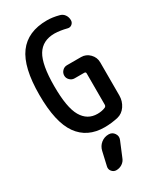

<svg xmlns="http://www.w3.org/2000/svg" viewBox="-248 -824 996 1185"><g transform="rotate(-30 250.0 -232.0)"><path d="M195.3 127.9Q202.1 97.7 225.6 78.6Q249 59.6 280.3 59.6Q305.7 59.6 319.8 80.6Q334 101.6 324.2 125L281.2 228.5Q273.4 250 254.4 262.7Q235.4 275.4 211.9 275.4Q193.4 275.4 180.7 260.3Q168 245.1 172.9 225.6ZM282.2 9.8Q160.2 9.8 96.2 -79.6Q32.2 -168.9 32.2 -364.7Q32.2 -560.5 98.6 -650.4Q165 -740.2 301.8 -740.2Q341.8 -740.2 385.7 -728.5Q407.2 -723.6 419.4 -706.5Q431.6 -689.5 431.6 -667Q431.6 -650.4 418.5 -639.6Q405.3 -628.9 387.7 -633.8Q342.8 -645.5 301.8 -646.5Q216.8 -646.5 177.7 -582.5Q138.7 -518.6 138.7 -365.2Q138.7 -212.9 176.3 -148.4Q213.9 -84 285.2 -84Q317.4 -84 341.8 -94.7Q351.6 -99.6 351.6 -111.3V-334Q351.6 -344.7 339.8 -344.7H271.5Q252.9 -344.7 238.8 -358.4Q224.6 -372.1 224.6 -390.6Q224.6 -410.2 238.3 -424.3Q252 -438.5 271.5 -438.5H372.1Q407.2 -438.5 432.6 -412.6Q458 -386.7 458 -351.6V-115.2Q458 -75.2 436 -42.5Q414.1 -9.8 377.9 -1Q329.1 9.8 282.2 9.8Z"/></g></svg>

Font: Rounded-X Mgen+ 2m medium
Style: Regular
Weight: 500
Designer: [Source Han Sans]
Ryoko NISHIZUKA  (kana & ideographs); Paul D. Hunt (Latin, Greek & Cyrillic); Wenlong ZHANG  (bopomofo
Version: Version 1.059.20150602